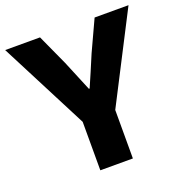

<svg xmlns="http://www.w3.org/2000/svg" viewBox="-130 -828 901 942"><g transform="rotate(-20 320.0 -357.0)"><path d="M235 -253 -2 -714H180L253 -554L319 -395H323L355 -469L391 -554L465 -714H642L405 -253V0H235Z"/></g></svg>

Font: Nebula Sans Bold
Style: Regular
Weight: 700
Designer: Paul D. Hunt for Adobe (as Source Sans)
Foundry: Nebula Entertainment & Broadcasting LLC
Version: Version 1.010